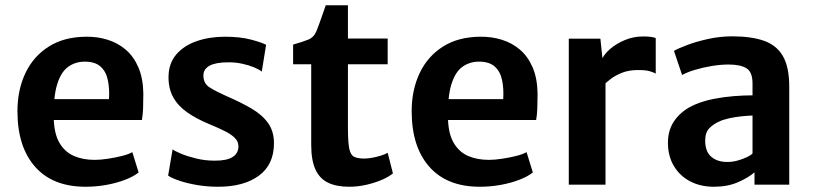

<svg xmlns="http://www.w3.org/2000/svg" viewBox="-20 -704 3103 732"><path d="M306.5 8Q181 8 113.8 -68.2Q46.5 -144.5 46.5 -280Q46.5 -361 76.8 -425Q107 -489 165.5 -526.2Q224 -563.5 308.5 -564Q351.5 -564.5 390.2 -552.5Q429 -540.5 459.2 -514.8Q489.5 -489 507.5 -447.5Q525.5 -406 526.5 -347.5Q526.5 -316.5 525.5 -290.8Q524.5 -265 521 -246.5H123L133 -326H395.5Q398 -366 391.2 -398.5Q384.5 -431 363.5 -450Q342.5 -469 303.5 -469Q267 -469 239.5 -449Q212 -429 197.5 -381Q183 -333 185 -249.5Q187 -192 207.5 -158Q228 -124 262.2 -109.2Q296.5 -94.5 341 -94.5Q363 -94.5 391.2 -98.8Q419.5 -103 445.2 -109.5Q471 -116 484.5 -124L508.5 -46.5Q490 -31.5 458 -19Q426 -6.5 386.5 0.8Q347 8 306.5 8Z M621 -34.5 638 -134.5Q645.5 -128.5 669.8 -118.2Q694 -108 727.8 -99.8Q761.5 -91.5 797.5 -91.5Q844 -91 866.5 -105.2Q889 -119.5 889 -146Q889 -165 874.5 -179Q860 -193 835 -205.2Q810 -217.5 778.5 -230.5Q727.5 -251.5 692.5 -276.5Q657.5 -301.5 639.8 -334.2Q622 -367 622.5 -411.5Q623 -462.5 652.2 -496.5Q681.5 -530.5 730 -547.2Q778.5 -564 837.5 -564Q896 -564 938 -552.8Q980 -541.5 994.5 -533L978 -431Q968.5 -439 948.8 -447.2Q929 -455.5 903.5 -461Q878 -466.5 852 -466.5Q803 -466.5 779.5 -453.8Q756 -441 755.5 -417.5Q755 -386 778.8 -371Q802.5 -356 841.5 -338.5Q898.5 -314 939.5 -289.8Q980.5 -265.5 1002.5 -234.2Q1024.5 -203 1024.5 -158Q1024.5 -76.5 967 -34.2Q909.5 8 811.5 8Q770 8 731.8 1.5Q693.5 -5 664.5 -14.8Q635.5 -24.5 621 -34.5Z M1311 8Q1263.5 8 1231.2 -7.2Q1199 -22.5 1182.8 -57.5Q1166.5 -92.5 1166.5 -152V-459H1097.5V-534Q1134.5 -544.5 1155.8 -553.2Q1177 -562 1186.5 -585.5Q1191 -597 1196.8 -612.5Q1202.5 -628 1208.8 -646.2Q1215 -664.5 1222 -684H1306.5V-557H1458V-459H1306.5V-215Q1306.5 -162 1311.5 -137.5Q1316.5 -113 1330.2 -106.2Q1344 -99.5 1369 -99.5Q1382.5 -99.5 1400 -102.8Q1417.5 -106 1433.2 -111Q1449 -116 1458 -121.5L1478 -43Q1463.5 -30.5 1437.2 -19Q1411 -7.5 1378 0.2Q1345 8 1311 8Z M1809.5 8Q1684 8 1616.8 -68.2Q1549.5 -144.5 1549.5 -280Q1549.5 -361 1579.8 -425Q1610 -489 1668.5 -526.2Q1727 -563.5 1811.5 -564Q1854.5 -564.5 1893.2 -552.5Q1932 -540.5 1962.2 -514.8Q1992.5 -489 2010.5 -447.5Q2028.5 -406 2029.5 -347.5Q2029.5 -316.5 2028.5 -290.8Q2027.5 -265 2024 -246.5H1626L1636 -326H1898.5Q1901 -366 1894.2 -398.5Q1887.5 -431 1866.5 -450Q1845.5 -469 1806.5 -469Q1770 -469 1742.5 -449Q1715 -429 1700.5 -381Q1686 -333 1688 -249.5Q1690 -192 1710.5 -158Q1731 -124 1765.2 -109.2Q1799.5 -94.5 1844 -94.5Q1866 -94.5 1894.2 -98.8Q1922.5 -103 1948.2 -109.5Q1974 -116 1987.5 -124L2011.5 -46.5Q1993 -31.5 1961 -19Q1929 -6.5 1889.5 0.8Q1850 8 1809.5 8Z M2280.5 -378.5 2273.5 -475Q2282 -496.5 2306 -517.2Q2330 -538 2362.8 -551.5Q2395.5 -565 2431.5 -565Q2448 -565 2461 -563.5Q2474 -562 2480 -558.5V-423.5Q2473 -427.5 2458.2 -432.2Q2443.5 -437 2412.5 -437Q2378 -437 2352.5 -427Q2327 -417 2309 -403.5Q2291 -390 2280.5 -378.5ZM2148.5 0V-556.5H2269L2277.5 -475L2288.5 -443V0Z M2702 8Q2650 8 2610.5 -13Q2571 -34 2548.8 -71.8Q2526.5 -109.5 2526.5 -160Q2526.5 -211.5 2554.5 -248.5Q2582.5 -285.5 2630 -305.5Q2663 -319.5 2701.2 -327Q2739.5 -334.5 2777.8 -337.5Q2816 -340.5 2849 -340.5L2874 -309.5L2849 -263.5Q2830.5 -263 2806.5 -260.5Q2782.5 -258 2759.8 -253Q2737 -248 2721.5 -240.5Q2700 -231 2684.2 -215Q2668.5 -199 2668.5 -168Q2668.5 -127 2691.2 -106.8Q2714 -86.5 2753 -86.5Q2773 -86.5 2793.2 -92.2Q2813.5 -98 2828.8 -105.5Q2844 -113 2849 -119L2874.5 -90L2856.5 -47Q2834 -27 2794 -9.5Q2754 8 2702 8ZM2989 0H2856.5V-83H2849V-385.5Q2849 -430 2825.5 -444Q2802 -458 2758 -458Q2726.5 -458 2692.5 -452.2Q2658.5 -446.5 2628.8 -437.5Q2599 -428.5 2580.5 -418L2549.5 -510Q2564.5 -519 2599.5 -532.2Q2634.5 -545.5 2680 -555.5Q2725.5 -565.5 2771.5 -565.5Q2843.5 -565.5 2892 -548.8Q2940.5 -532 2964.8 -490.2Q2989 -448.5 2989 -373Z"/></svg>

Font: Merriweather Sans SemiBold
Style: Regular
Weight: 600
Designer: Eben Sorkin
Foundry: Eben Sorkin
Version: Version 2.001